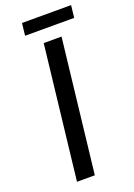

<svg xmlns="http://www.w3.org/2000/svg" viewBox="-160 -909 674 969"><g transform="rotate(-20 177.0 -424.0)"><path d="M173.3 0H77.6L159.2 -715.3H254.9ZM90.8 -848.1H354.5L347.2 -782.2H83.5Z"/></g></svg>

Font: Proza Libre
Style: Italic
Weight: 400
Designer: Jasper de Waard
Foundry: Jasper de Waard
Version: Version 1.000; ttfautohint (v1.4.1.8-43bc)